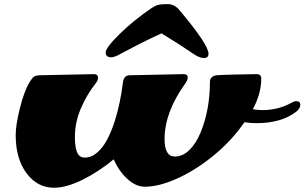

<svg xmlns="http://www.w3.org/2000/svg" viewBox="-20 -863 1459 920"><path d="M172.4 -502.4 430.7 -507.8Q449.7 -507.8 449.7 -488.8Q449.7 -477.5 438 -462.9Q396 -410.2 367.4 -343.3Q338.9 -276.4 338.9 -207Q338.9 -134.3 361.8 -115.7Q371.6 -107.9 386.7 -107.9Q418.5 -107.9 446.5 -132.8Q474.6 -157.7 494.4 -195.8Q514.2 -233.9 530.3 -283.7Q557.1 -369.6 569.3 -469.7Q570.3 -481.4 577.9 -491.9Q585.4 -502.4 602.1 -502.4L860.4 -507.8Q879.4 -507.8 879.4 -491.7Q879.4 -479 867.7 -462.9Q768.6 -325.2 768.6 -196.8Q768.6 -112.8 817.9 -112.8Q855.5 -112.8 887.7 -144.5Q919.9 -176.3 940.9 -227.5Q985.8 -336.4 985.8 -469.7Q985.8 -498 1018.6 -502.4Q1029.3 -503.9 1108.2 -505.9Q1187 -507.8 1209.5 -507.8Q1231.9 -507.8 1231.9 -487.3Q1231.9 -414.1 1191.4 -339.8Q1213.9 -335.4 1236.8 -335.4Q1313.5 -335.4 1376.5 -370.6Q1390.1 -378.4 1399.4 -378.4Q1418.9 -378.4 1418.9 -360.6Q1418.9 -342.8 1397.9 -326.7Q1327.6 -272.9 1208.5 -272.9Q1176.8 -272.9 1151.9 -277.8L1129.9 -248Q1072.8 -172.4 991 -107.7Q909.2 -43 824.5 -5.6Q739.7 31.7 673.8 31.7Q631.3 31.7 590.6 -5.4Q549.8 -42.5 524.9 -99.6Q450.2 -38.1 373.5 -0.7Q296.9 36.6 239.3 36.6Q158.7 36.6 106.9 -33.2Q55.2 -103 55.2 -215.8Q55.2 -263.7 75.4 -345.2Q95.7 -426.8 123 -471.7Q134.3 -489.7 144 -496.1Q153.8 -502.4 172.4 -502.4ZM839.4 -814.9Q979 -649.4 979 -605.5Q979 -585 957.8 -585Q936.5 -585 909.7 -603Q834 -654.8 753.9 -703.1Q671.4 -666 554.2 -603Q527.3 -588.4 513.7 -588.4Q486.3 -588.4 486.3 -611.3Q486.3 -634.3 552.7 -699.5Q619.1 -764.6 704.1 -822.8Q722.7 -835.4 737.3 -839.4Q752 -843.3 783.9 -843.3Q815.9 -843.3 839.4 -814.9Z"/></svg>

Font: Sonsie One
Style: Regular
Weight: 400
Designer: Riccardo De Franceschi
Foundry: Sorkin Type Co
Version: Version 1.003